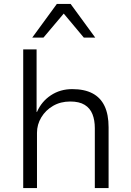

<svg xmlns="http://www.w3.org/2000/svg" viewBox="-20 -956 668 976"><path d="M98 0V-705H166V-387H168Q191 -440 238.5 -471.5Q286 -503 347 -503Q409 -503 450 -481.5Q491 -460 511.5 -417Q532 -374 532 -309V0H462V-305Q462 -345 450 -375.5Q438 -406 410.5 -423Q383 -440 337 -440Q288 -440 250 -418Q212 -396 190 -359.5Q168 -323 168 -281V0ZM144 -765 269 -936H339L464 -765H406L304 -887L201 -765Z"/></svg>

Font: Nunito Sans 7pt Light
Style: Regular
Weight: 300
Designer: Vernon Adams
Foundry: Vernon Adams
Version: Version 3.101;gftools[0.9.27]